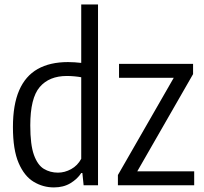

<svg xmlns="http://www.w3.org/2000/svg" viewBox="-20 -828 910 858"><path d="M220.9 9.5Q172.2 9.5 130.5 -15.6Q88.7 -40.7 63.3 -99.6Q37.8 -158.5 37.8 -260.3Q37.8 -359.9 65.6 -424.1Q93.4 -488.4 148.2 -519.5Q203.1 -550.6 283.8 -550.6Q297.8 -550.6 313.5 -549.6Q329.1 -548.7 343 -546.9V-808H418V0H353.7L348.1 -54.8H343.1Q325.9 -28.1 294.8 -9.3Q263.7 9.5 220.9 9.5ZM238.9 -56.5Q269.1 -56.5 297.9 -72.2Q326.6 -87.9 343 -118.4V-482.8Q330.3 -485.2 312.2 -486.9Q294.1 -488.5 278.9 -488.5Q199.8 -488.5 157.6 -439.1Q115.3 -389.8 115.3 -267.6Q115.3 -181.3 131.6 -135.8Q148 -90.3 176 -73.4Q204.1 -56.5 238.9 -56.5ZM506.9 0V-45.8L767.2 -499.1V-480.2H511.9V-542.6H842.8V-496.8L582.6 -43.5V-62.4H847.8V0Z"/></svg>

Font: Encode Sans Condensed Thin
Style: Regular
Weight: 100
Width: 3
Designer: Multiple Designers
Foundry: Impallari Type
Version: Version 3.002